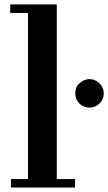

<svg xmlns="http://www.w3.org/2000/svg" viewBox="-20 -842 486 862"><path d="M331.5 -462.9Q355.5 -486.8 381.6 -486.8Q407.7 -486.8 426.8 -467.8Q445.8 -448.7 445.8 -422.6Q445.8 -396.5 427 -377.7Q408.2 -358.9 381.6 -358.9Q355 -358.9 336.4 -377.4Q317.9 -396 317.9 -422.6Q317.9 -449.2 331.5 -462.9ZM29.3 -38.1H105.5V-783.7H25.9V-822.3H234.9V-38.1H316.9V0H29.3Z"/></svg>

Font: Cantata One
Style: Regular
Weight: 400
Designer: Joana Maria Correia da Silva
Foundry: Joana Maria Correia da Silva
Version: Version 1.002